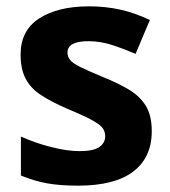

<svg xmlns="http://www.w3.org/2000/svg" viewBox="-20 -576 537 606"><path d="M459 -162Q459 -79 400.5 -34.5Q342 10 226 10Q169 10 128 2.5Q87 -5 46 -22V-145Q90 -125 141 -112Q192 -99 231 -99Q275 -99 293.5 -112Q312 -125 312 -146Q312 -160 304.5 -171Q297 -182 272 -196Q247 -210 194 -232Q143 -254 110 -275.5Q77 -297 61 -327.5Q45 -358 45 -404Q45 -480 104 -518Q163 -556 261 -556Q312 -556 358 -546Q404 -536 453 -513L408 -406Q368 -423 332 -434.5Q296 -446 259 -446Q226 -446 209.5 -437Q193 -428 193 -410Q193 -397 201.5 -386.5Q210 -376 234.5 -364Q259 -352 307 -332Q354 -313 388 -292.5Q422 -272 440.5 -241.5Q459 -211 459 -162Z"/></svg>

Font: Noto Sans Hanifi Rohingya
Style: Regular
Weight: 400
Designer: Monotype Design Team and DaltonMaag
Foundry: Google LLC
Version: Version 2.101